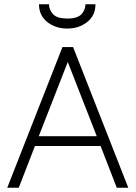

<svg xmlns="http://www.w3.org/2000/svg" viewBox="-20 -881 636 901"><path d="M528 0 452 -196H144L68 0H14L273 -660H323L582 0ZM162 -242H434L298 -590ZM296 -747Q240 -747 201.5 -778Q163 -809 163 -861H210Q210 -835 229 -814.5Q248 -794 296 -794Q344 -794 362.5 -814.5Q381 -835 381 -861H428Q428 -809 389.5 -778Q351 -747 296 -747Z"/></svg>

Font: Lil Grotesk Light
Style: Regular
Weight: 300
Designer: Bastien Sozeau
Foundry: NBR — Bastien Sozeau
Version: Version 3.003; ttfautohint (v1.8.4.7-5d5b);gftools[0.9.33]